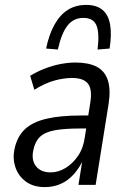

<svg xmlns="http://www.w3.org/2000/svg" viewBox="-20 -754 519 783"><path d="M163 9Q116 9 85.5 -13.5Q55 -36 43 -71.5Q31 -107 39 -146Q50 -197 81 -226.5Q112 -256 168.5 -269.5Q225 -283 311 -283H352L344 -230H306Q242 -230 202.5 -222.5Q163 -215 143 -196Q123 -177 116 -142Q107 -102 126.5 -76.5Q146 -51 187 -51Q217 -51 246.5 -68.5Q276 -86 298 -118Q320 -150 326 -195L348 -334Q357 -389 339 -412.5Q321 -436 274 -436Q240 -436 202 -425.5Q164 -415 120 -388L103 -445Q133 -463 164.5 -475Q196 -487 227.5 -493Q259 -499 288 -499Q341 -499 374 -482Q407 -465 419.5 -427.5Q432 -390 423 -331L370 0H300L317 -107H321Q305 -70 281 -43.5Q257 -17 227.5 -4Q198 9 163 9ZM216 -552 168 -556Q180 -614 202.5 -654Q225 -694 257 -714Q289 -734 332 -734Q373 -734 397.5 -714Q422 -694 429 -654Q436 -614 427 -556L378 -552Q386 -619 373.5 -650Q361 -681 320 -681Q280 -681 255.5 -650Q231 -619 216 -552Z"/></svg>

Font: Nunito Sans 10pt Condensed
Style: Italic
Weight: 400
Width: 3
Italic angle: -9°
Designer: Vernon Adams
Foundry: Vernon Adams
Version: Version 3.101;gftools[0.9.27]